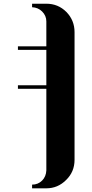

<svg xmlns="http://www.w3.org/2000/svg" viewBox="-20 -712 501 1040"><path d="M77.1 -231V-250H231V-441.9H77.1V-460.9H231V-596.2Q231 -627 208 -649.9Q186.5 -671.4 153.8 -672.9V-691.9H231Q294.9 -691.9 339.8 -647Q383.8 -601.6 383.8 -538.1V153.8Q383.8 218.8 337.9 263.2Q293 308.1 231 308.1H153.8V288.1Q186 288.1 208 266.1Q229.5 244.6 231 210.9V-231Z"/></svg>

Font: Hjet
Style: Regular
Weight: 400
Designer: T. Christopher White
Version: Version 1.2